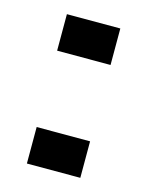

<svg xmlns="http://www.w3.org/2000/svg" viewBox="-72 -445 378 493"><g transform="rotate(15 117.0 -198.5)"><path d="M46 -300V-397H188V-300ZM46 0V-97H188V0Z"/></g></svg>

Font: Big Shoulders Text
Style: Regular
Weight: 400
Designer: Patric King
Foundry: XO Type Co
Version: Version 1.000; ttfautohint (v1.8.2)